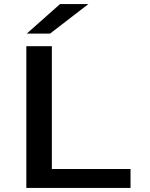

<svg xmlns="http://www.w3.org/2000/svg" viewBox="-20 -928 740 948"><path d="M110 0V-700H236V-93.5H624.5V0ZM227 -762H112L276.5 -908H416.5Z"/></svg>

Font: Trispace SemiExpanded Medium
Style: Regular
Weight: 500
Width: 6
Designer: Tyler Finck
Foundry: Etcetera Type Company
Version: Version 1.210; ttfautohint (v1.8.3)